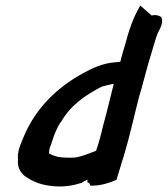

<svg xmlns="http://www.w3.org/2000/svg" viewBox="-20 -660 606 694"><path d="M45 -106C44 -97 45 -92 45 -84C41 -52 58 -28 83 -15C111 3 149 14 198 14C220 14 247 10 271 2H273C280 -3 288 -7 296 -11V-1L301 1C302 3 304 4 304 4L306 11H314C345 11 376 1 401 -10L430 -105C451 -175 465 -243 483 -311L492 -342C503 -381 514 -426 527 -467L543 -520C546 -530 548 -535 552 -544C557 -554 574 -582 562 -599C551 -606 539 -607 528 -604L487 -640L475 -618C460 -589 450 -560 440 -527V-526C436 -511 431 -494 426 -478C424 -470 421 -462 419 -453L415 -437C411 -436 404 -436 399 -435C350 -432 313 -413 276 -393C190 -345 112 -274 67 -169C59 -149 48 -127 46 -107ZM159 -123C160 -127 165 -137 168 -148C175 -172 187 -200 198 -217L199 -218H200C234 -279 288 -316 348 -347C348 -347 391 -358 391 -357V-356C381 -318 374 -286 364 -248C359 -232 352 -201 348 -187V-186C344 -171 341 -158 336 -142L330 -123L327 -115C299 -104 263 -88 233 -90H232C217 -90 201 -91 190 -93C174 -97 157 -103 157 -108C158 -113 158 -118 159 -123Z"/></svg>

Font: SolarCharger
Style: 952
Weight: 900
Designer: Mew Too
Foundry: Cannot Into Space Fonts/KineticPlasma Fonts
Version: Version 1.100